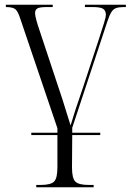

<svg xmlns="http://www.w3.org/2000/svg" viewBox="-20 -556 559 816"><path d="M113 18V8H224V-11L65 -480Q56 -508 45 -517Q34 -526 5 -526V-536H204V-526H179Q150 -526 139.5 -520.5Q129 -515 129 -500Q129 -490 135 -468.5Q141 -447 148 -427L231 -177Q248 -127 258.5 -91.5Q269 -56 280 -23Q289 -54 301 -90.5Q313 -127 333 -185L403 -398Q415 -436 422.5 -459.5Q430 -483 430 -495Q429 -512 417.5 -519Q406 -526 373 -526H341V-536H515V-526H506Q485 -526 473 -521.5Q461 -517 453 -504Q445 -491 436 -464L287 -13V8H406V18H287L286 156Q286 202 300.5 216Q315 230 357 230H378V240H134V230H153Q195 230 209.5 216Q224 202 224 156V18Z"/></svg>

Font: Noto Serif Display SemiCondensed Light
Style: Regular
Weight: 300
Width: 4
Designer: Monotype Design Team
Foundry: Monotype Imaging Inc.
Version: Version 2.009